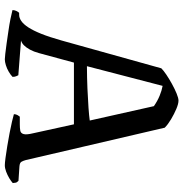

<svg xmlns="http://www.w3.org/2000/svg" viewBox="-2 -758 760 796"><g transform="rotate(90 378.0 -360.0)"><path d="M226 0Q221 0 203.1 -1.9Q185.3 -3.8 160.2 -7.4Q135.1 -11.1 108.7 -14.9Q82.2 -18.6 59 -23.3Q35.9 -28 21.8 -31.7Q21.8 -40.3 25.5 -48Q29.3 -55.8 33.3 -59.4H41.6Q54.2 -59.4 67.2 -68.3Q80.3 -77.3 93.5 -97.4Q106.7 -117.6 120.2 -151.2Q133.6 -184.7 147.8 -235L263.2 -648.8Q271.7 -657.5 289.2 -669.4Q306.7 -681.2 327.7 -692.8Q348.7 -704.4 367.7 -712.2Q386.8 -720 396.9 -720Q410.4 -720 431.4 -711.1Q452.5 -702.2 474.4 -689.2Q496.3 -676.1 509.4 -663L643.9 -85.8Q646.9 -75.1 651 -68.5Q655 -61.8 669.8 -60.6L729.6 -56.6Q732.4 -53 735.1 -50.3Q737.9 -47.5 738.9 -32.9Q731.4 -26.1 718.7 -18.4Q706 -10.8 691.6 -5.4Q677.2 0 664.9 0Q656.1 0 634.7 -2.8Q613.3 -5.5 586 -10.1Q558.6 -14.6 531.9 -19.7Q505.2 -24.7 483.9 -29.8Q462.6 -34.8 453.3 -37.6Q453.3 -46.5 457.7 -53.5Q462.1 -60.5 463.6 -62.1H495.1Q511.5 -62.1 522 -64.1Q532.4 -66.1 535.8 -77.8Q539.3 -89.5 532.5 -117.3L495.4 -286.5H239.5L200 -141Q194.2 -119.8 185.7 -104.2Q177.2 -88.6 168 -79.5Q158.9 -70.4 148 -67.1L291.9 -56Q293.1 -53.5 295.9 -47.5Q298.7 -41.4 298.7 -32.1Q290.5 -23.9 277.2 -16.2Q264 -8.5 250.2 -4.3Q236.3 0 226 0ZM254.4 -340.4Q302.7 -340.6 347.2 -342.5Q391.7 -344.4 426.5 -346.9Q461.4 -349.4 479.7 -352.1L420.1 -618Q398.4 -633 377.2 -641.7Q356 -650.5 336 -654.2Z"/></g></svg>

Font: Texturina Medium
Style: Regular
Weight: 500
Designer: Guillermo Torres Carreño
Foundry: Omnibus-Type
Version: Version 1.003